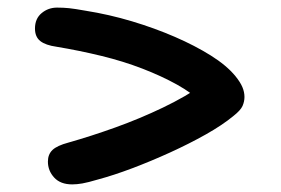

<svg xmlns="http://www.w3.org/2000/svg" viewBox="-20 -563 740 505"><path d="M170 -78Q139 -78 122.5 -96Q106 -114 106 -138Q106 -157 118 -168.5Q130 -180 160 -188Q220 -205 284 -228Q348 -251 408.5 -280Q469 -309 516 -342L512 -292Q486 -318 445.5 -340.5Q405 -363 354.5 -382.5Q304 -402 246.5 -416Q189 -430 129 -440Q100 -444 86 -455Q72 -466 72 -488Q72 -514 89.5 -528.5Q107 -543 130 -543Q147 -543 161.5 -541.5Q176 -540 204 -535Q267 -525 327 -507Q387 -489 440 -466Q493 -443 534.5 -417Q576 -391 599 -363Q612 -347 617.5 -334Q623 -321 623 -308Q623 -296 618 -284.5Q613 -273 594 -258Q565 -234 521.5 -209.5Q478 -185 427.5 -162Q377 -139 328 -120.5Q279 -102 238 -91Q211 -83 196.5 -80.5Q182 -78 170 -78Z"/></svg>

Font: Shantell Sans Medium
Style: Regular
Weight: 500
Designer: Stephen Nixon, Anya Danilova, Shantell Martin
Foundry: Arrow Type
Version: Version 1.011;[c5ecc13dd]